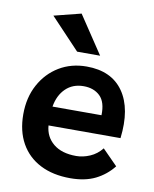

<svg xmlns="http://www.w3.org/2000/svg" viewBox="-85 -815 713 888"><g transform="rotate(10 271.5 -370.5)"><path d="M306 9Q224 9 164.5 -21.5Q105 -52 73 -109Q41 -166 41 -245Q41 -324 74 -384.5Q107 -445 163.5 -479Q220 -513 292 -513Q409 -513 464.5 -433.5Q520 -354 503 -214H165Q169 -161 208 -129Q247 -97 315 -97Q347 -97 379.5 -111Q412 -125 435 -154L506 -82Q472 -39 423.5 -15Q375 9 306 9ZM294 -421Q243 -421 210 -389Q177 -357 168 -303H398Q400 -365 371 -393Q342 -421 294 -421ZM236 -573 99 -718 226 -750 344 -573Z"/></g></svg>

Font: Livvic SemiBold
Style: Regular
Weight: 600
Designer: Jacques Le Bailly, Baron von Fonthausen
Version: Version 1.001; ttfautohint (v1.8.2)